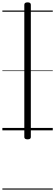

<svg xmlns="http://www.w3.org/2000/svg" viewBox="-20 -1099 465 1619"><path d="M213 76Q185 76 185 57V-1059Q185 -1079 213 -1079Q240 -1079 240 -1059V57Q240 76 213 76ZM0 490H425V500H0ZM0 -20H425V0H0ZM0 -505H425V-500H0ZM0 -1010H425V-1000H0Z"/></svg>

Font: Playwrite NG Modern Guides
Style: Regular
Weight: 400
Designer: Veronika Burian, José Scaglione
Foundry: TypeTogether
Version: Version 1.003